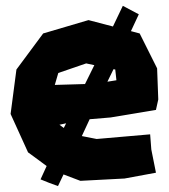

<svg xmlns="http://www.w3.org/2000/svg" viewBox="-20 -588 567 645"><path d="M371.1 -318.4 340.8 -313.5 361.3 -355.5 367.2 -354.5ZM503.9 -218.8 511.7 -253.9 507.8 -358.4 449.2 -475.6 419.9 -483.4 446.3 -540 392.6 -568.4 359.4 -499 277.3 -520.5 125 -475.6 35.2 -354.5 15.6 -205.1 74.2 -76.2 136.7 -30.3 116.2 14.6 145.5 26.4 174.8 37.1 193.4 -2 250 19.5 398.4 11.7 503.9 -7.8 488.3 -85.9 484.4 -136.7 304.7 -121.1 254.9 -130.9 281.2 -187.5 351.6 -193.4ZM265.6 -305.7 164.1 -302.7 175.8 -342.8 269.5 -375 296.9 -369.1ZM194.3 -158.2 179.7 -168.9 202.1 -173.8 197.3 -164.1Z"/></svg>

Font: MaokenAssortedSans-Lite
Style: Lite
Weight: 400
Version: Version 1.400